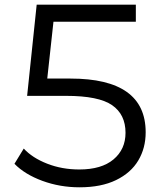

<svg xmlns="http://www.w3.org/2000/svg" viewBox="-20 -798 707 826"><path d="M606.7 -228.9Q606.7 -161.1 575 -107.8Q543.3 -54.4 479.4 -23.3Q415.6 7.8 322.2 7.8Q237.8 7.8 162.2 -20Q86.7 -47.8 42.2 -93.3L82.2 -158.9Q118.9 -118.9 182.8 -93.9Q246.7 -68.9 321.1 -68.9Q416.7 -68.9 468.3 -112.2Q520 -155.6 520 -226.7Q520 -305.6 462.2 -345.6Q404.4 -385.6 264.4 -385.6H96.7L137.8 -777.8H564.4V-704.4H210L183.3 -460H283.3Q606.7 -460 606.7 -228.9Z"/></svg>

Font: Paperlogy 4 Regular
Style: Regular
Weight: 400
Designer: redesigned by Lee Juim, glyphs from Gmarket Sans & Montserrat
Foundry: PT&
Version: Version 1.001